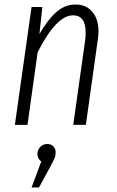

<svg xmlns="http://www.w3.org/2000/svg" viewBox="-20 -554 517 852"><path d="M417 -414Q417 -398 414 -378L361 0H305L358 -376Q360 -388 360 -410Q360 -486 304 -486Q230 -486 147 -322L102 0H46L120 -523H168L155 -403Q191 -466 229.5 -500Q268 -534 315 -534Q362 -534 389.5 -502Q417 -470 417 -414ZM227 122Q227 136 222 148Q217 160 203 186L153 278H120L163 163Q146 149 146 130Q146 111 158.5 98Q171 85 190 85Q207 85 217 96Q227 107 227 122Z"/></svg>

Font: Fira Sans Extra Condensed Light
Style: Italic
Weight: 300
Width: 3
Italic angle: -8°
Designer: Carrois Corporate & Edenspiekermann AG
Foundry: Carrois Corporate GbR & Edenspiekermann AG
Version: Version 4.203